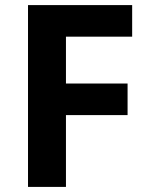

<svg xmlns="http://www.w3.org/2000/svg" viewBox="-20 -734 589 754"><path d="M239 0H90V-714H499V-590H239V-406H481V-282H239Z"/></svg>

Font: Noto Sans Bamum
Style: Bold
Weight: 700
Designer: Monotype Design Team
Foundry: Monotype Imaging Inc.
Version: Version 2.002; ttfautohint (v1.8.4.7-5d5b)